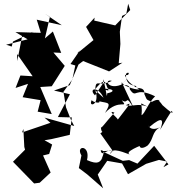

<svg xmlns="http://www.w3.org/2000/svg" viewBox="-20 -879 950 1035"><path d="M636 -391C639 -445 642 -429 663 -449C594 -400 682 -442 680 -397C718 -342 701 -416 816 -360C778 -323 761 -266 743 -258C751 -333 720 -330 774 -305C719 -324 696 -302 658 -312C691 -326 689 -332 614 -233C625 -236 550 -290 597 -272C546 -217 522 -177 524 -197C525 -135 563 -194 521 -160C533 -143 577 -80 591 -61C566 -90 529 -25 523 -69C563 -71 508 5 535 -33C520 -6 510 11 449 -16C469 -100 385 -97 419 -41L405 27L450 61L536 136L507 62L558 -12L638 2L670 60L768 4L837 -17L881 -8L861 22L888 7L811 -93L721 3L676 -16L642 -12L529 -64C604 -67 591 -77 574 -48C580 -92 657 -52 685 -44C637 -58 746 -97 766 -106C720 -118 721 -57 775 -94C811 -130 796 -169 845 -194C779 -162 777 -221 785 -194C861 -259 863 -230 843 -179C888 -255 874 -232 905 -281C902 -288 937 -239 856 -312C825 -358 842 -303 837 -345C833 -297 862 -365 799 -330C765 -345 775 -336 758 -372C764 -421 696 -394 716 -415C682 -420 657 -429 659 -481C680 -501 680 -465 653 -476C663 -446 680 -427 732 -397C701 -393 633 -425 646 -428C562 -386 538 -456 583 -443C509 -407 499 -458 493 -398C566 -489 544 -397 569 -400C499 -403 597 -383 563 -392C554 -408 624 -390 558 -376C555 -339 556 -383 536 -452C532 -417 547 -448 492 -365C454 -402 509 -418 538 -352L494 -392C521 -310 452 -298 475 -340C477 -328 524 -319 515 -333C563 -321 584 -332 546 -270C622 -352 676 -288 636 -339C678 -311 650 -381 704 -291L636 -436ZM682 -825 601 -742 488 -768 490 -784 444 -734 484 -663 396 -591 411 -608 360 -534 386 -526 370 -451 322 -384 336 -300 362 -234 380 -200 220 -245 252 -217 99 -165 106 -184 111 -87 115 -72 50 -7 164 110 194 106 253 51 212 -41 245 -49 261 -100 220 -123 261 -130 356 -152 367 -246 292 -248 357 -371 271 -391 356 -420 403 -531 428 -550 568 -494 640 -541 620 -538 629 -642 626 -708 638 -793 661 -805 671 -859ZM43 -628 50 -655 160 -708 100 -688 73 -550 72 -588 156 -468 90 -472 64 -405 131 -427 102 -355 199 -339 183 -277 259 -264 197 -410 259 -414 329 -524 268 -596 310 -594 265 -709 222 -672 249 -788 224 -804 313 -743 178 -773 200 -702 63 -706 129 -667 13 -638Z"/></svg>

Font: Hussar Lance
Style: Regular
Weight: 700
Foundry: Cannot Into Space Fonts, PlusOne Fonts
Version: Version 2.27